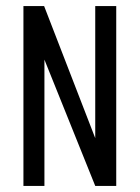

<svg xmlns="http://www.w3.org/2000/svg" viewBox="-20 -611 459 631"><path d="M57 0V-591H125L293 -157V-591H362V0H293L126 -415V0Z"/></svg>

Font: Alumni Sans Medium
Style: Regular
Weight: 500
Designer: Robert E. Leuschke
Foundry: Robert E. Leuschke
Version: Version 1.018